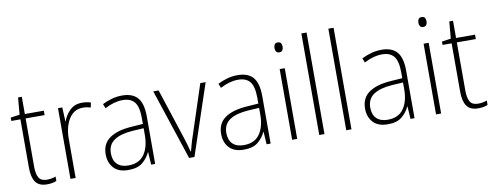

<svg xmlns="http://www.w3.org/2000/svg" viewBox="-63 -1083 3642 1415"><g transform="rotate(-10 1757.5 -375.0)"><path d="M199 -24Q218 -24 235 -27.5Q252 -31 265 -36V-3Q251 3 234 6.5Q217 10 194 10Q134 10 108.5 -26.5Q83 -63 83 -133V-496H15V-521L83 -531L94 -658H122V-529H264V-496H122V-135Q122 -80 138.5 -52Q155 -24 199 -24Z M551 -538Q587 -538 616 -528L609 -492Q595 -496 580.5 -498.5Q566 -501 550 -501Q503 -501 472 -472.5Q441 -444 424.5 -395.5Q408 -347 409 -288V0H370V-529H402L407 -424H409Q424 -468 459 -503Q494 -538 551 -538Z M851 -539Q929 -539 966.5 -495.5Q1004 -452 1004 -355V0H974L968 -94H966Q947 -52 909.5 -21Q872 10 803 10Q730 10 693.5 -30Q657 -70 657 -133Q657 -212 715 -252.5Q773 -293 880 -300L966 -306V-349Q966 -434 937.5 -469.5Q909 -505 849 -505Q817 -505 784 -496Q751 -487 715 -468L702 -501Q736 -518 773.5 -528.5Q811 -539 851 -539ZM883 -269Q793 -263 744.5 -230.5Q696 -198 696 -133Q696 -80 725.5 -51.5Q755 -23 808 -23Q888 -23 926.5 -76.5Q965 -130 966 -219V-274Z M1258 0 1083 -529H1123L1244 -159Q1264 -98 1277 -45H1280Q1287 -71 1294.5 -98.5Q1302 -126 1313 -157L1435 -529H1475L1298 0Z M1715 -539Q1793 -539 1830.5 -495.5Q1868 -452 1868 -355V0H1838L1832 -94H1830Q1811 -52 1773.5 -21Q1736 10 1667 10Q1594 10 1557.5 -30Q1521 -70 1521 -133Q1521 -212 1579 -252.5Q1637 -293 1744 -300L1830 -306V-349Q1830 -434 1801.5 -469.5Q1773 -505 1713 -505Q1681 -505 1648 -496Q1615 -487 1579 -468L1566 -501Q1600 -518 1637.5 -528.5Q1675 -539 1715 -539ZM1747 -269Q1657 -263 1608.5 -230.5Q1560 -198 1560 -133Q1560 -80 1589.5 -51.5Q1619 -23 1672 -23Q1752 -23 1790.5 -76.5Q1829 -130 1830 -219V-274Z M2048 -725Q2066 -725 2072.5 -714.5Q2079 -704 2079 -688Q2079 -672 2072 -661.5Q2065 -651 2048 -651Q2032 -651 2025 -661.5Q2018 -672 2018 -688Q2018 -704 2025 -714.5Q2032 -725 2048 -725ZM2067 -529V0H2029V-529Z M2271 0H2232V-760H2271Z M2473 0H2434V-760H2473Z M2792 -539Q2870 -539 2907.5 -495.5Q2945 -452 2945 -355V0H2915L2909 -94H2907Q2888 -52 2850.5 -21Q2813 10 2744 10Q2671 10 2634.5 -30Q2598 -70 2598 -133Q2598 -212 2656 -252.5Q2714 -293 2821 -300L2907 -306V-349Q2907 -434 2878.5 -469.5Q2850 -505 2790 -505Q2758 -505 2725 -496Q2692 -487 2656 -468L2643 -501Q2677 -518 2714.5 -528.5Q2752 -539 2792 -539ZM2824 -269Q2734 -263 2685.5 -230.5Q2637 -198 2637 -133Q2637 -80 2666.5 -51.5Q2696 -23 2749 -23Q2829 -23 2867.5 -76.5Q2906 -130 2907 -219V-274Z M3125 -725Q3143 -725 3149.5 -714.5Q3156 -704 3156 -688Q3156 -672 3149 -661.5Q3142 -651 3125 -651Q3109 -651 3102 -661.5Q3095 -672 3095 -688Q3095 -704 3102 -714.5Q3109 -725 3125 -725ZM3144 -529V0H3106V-529Z M3426 -24Q3445 -24 3462 -27.5Q3479 -31 3492 -36V-3Q3478 3 3461 6.5Q3444 10 3421 10Q3361 10 3335.5 -26.5Q3310 -63 3310 -133V-496H3242V-521L3310 -531L3321 -658H3349V-529H3491V-496H3349V-135Q3349 -80 3365.5 -52Q3382 -24 3426 -24Z"/></g></svg>

Font: Noto Sans Armenian SemiCondensed ExtraLight
Style: Regular
Weight: 200
Width: 4
Designer: Monotype Design Team
Foundry: Monotype Imaging Inc.
Version: Version 2.008; ttfautohint (v1.8.4.7-5d5b)